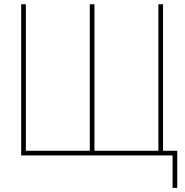

<svg xmlns="http://www.w3.org/2000/svg" viewBox="-20 -748 892 924"><path d="M104.5 -727.5V-22.5H412.1V-727.5H434.6V-22.5H742.2V-727.5H764.6V0H82V-727.5ZM810.5 0H757.8V-22.5H833V156.2H810.5Z"/></svg>

Font: Intratopia Thin
Style: Regular
Weight: 100
Designer: Rasmus Andersson
Foundry: rsms
Version: Version 3.000;Glyphs 3.2.3 (3260)